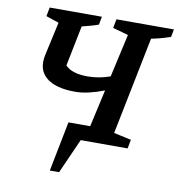

<svg xmlns="http://www.w3.org/2000/svg" viewBox="-90 -734 929 1000"><g transform="rotate(10 374.5 -234.0)"><path d="M240 184 292 -80H407L451 -277Q410 -261 371 -252Q332 -243 298 -243Q193 -243 144 -285Q95 -327 112 -405L151 -582L83 -605L92 -652H368L360 -609Q338 -601 317 -595.5Q296 -590 273 -584L230 -370Q265 -333 348 -333Q407 -333 467 -354L518 -582L436 -605L445 -652H749L741 -611Q717 -603 692 -596Q667 -589 640 -584L536 -67L628 -47L619 0H371L289 184Z"/></g></svg>

Font: Piazzolla SC SemiBold
Style: Italic
Weight: 600
Italic angle: -11.3°
Designer: Juan Pablo del Peral
Foundry: Huerta Tipografica
Version: Version 1.330